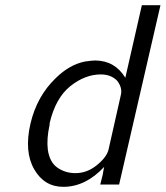

<svg xmlns="http://www.w3.org/2000/svg" viewBox="-20 -714 641 743"><path d="M98 -236Q123 -342 196 -412Q249 -464 309 -476Q337 -480 349 -480Q425 -479 465 -413L529 -694H601L441 0H368L378 -40Q378 -41 380 -53L383 -68Q311 9 225 9Q151 9 112 -59.5Q73 -128 98 -236ZM172 -237V-231Q160 -177 165 -135Q172 -86 202.5 -65Q233 -44 272 -44Q317 -44 355 -75Q393 -106 400 -135L448 -348Q454 -375 433 -402Q409 -426 370 -426Q309 -426 252 -380.5Q195 -335 172 -237Z"/></svg>

Font: Coval
Style: ExtraLight Italic
Weight: 200
Foundry: Context Ltd
Version: Version 001.000